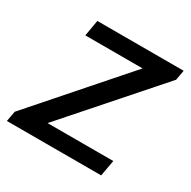

<svg xmlns="http://www.w3.org/2000/svg" viewBox="-139 -646 761 766"><g transform="rotate(30 242.0 -263.0)"><path d="M-14.4 0 -5.7 -47.4 349.6 -452.2H85.9L98.7 -526H496.3L488.2 -480.1L130.4 -73.8H433.3L419.9 0Z"/></g></svg>

Font: Archivo Variable SemiBold
Style: Italic
Weight: 600
Italic angle: -10°
Designer: Hector Gatti
Foundry: Omnibus-Type
Version: Version 2.001